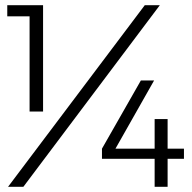

<svg xmlns="http://www.w3.org/2000/svg" viewBox="-20 -720 740 740"><path d="M8 -700H146V-290H94V-657H8ZM538 -700H596L70 0H11ZM523 -410H574L425 -147H576V-261H626V-147H689V-108H626V0H576V-108H373V-147Z"/></svg>

Font: Gontserrat Light
Style: Regular
Weight: 300
Designer: Julieta Ulanovsky
Foundry: Julieta Ulanovsky
Version: Version 6.001